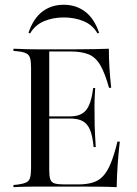

<svg xmlns="http://www.w3.org/2000/svg" viewBox="-20 -772 567 792"><path d="M137.1 -2.4Q115.3 -2.4 96 -2Q76.6 -1.6 61.3 -1.2Q46 -0.8 35.5 0V-8.9L52.4 -10.5Q75.8 -13.7 87.9 -19.4Q100 -25 104 -38.7Q108.1 -52.4 108.1 -78.2V-492.7Q108.1 -519.4 104 -532.7Q100 -546 87.9 -552Q75.8 -558.1 52.4 -560.5L35.5 -562.1V-571Q46 -571 61.3 -570.2Q76.6 -569.4 96 -569Q115.3 -568.5 137.1 -568.5H146.8H283.9Q335.5 -568.5 370.2 -569.4Q404.8 -570.2 429 -571Q429 -532.3 431.5 -492.3Q433.9 -452.4 438.7 -409.7H429.8Q412.9 -470.2 394 -502.8Q375 -535.5 346 -547.6Q316.9 -559.7 270.2 -559.7H183.1V-69.4Q183.1 -45.2 187.5 -32.3Q191.9 -19.4 205.6 -15.3Q219.4 -11.3 245.2 -11.3H301.6Q337.1 -11.3 362.5 -19Q387.9 -26.6 405.6 -46Q423.4 -65.3 437.5 -100Q451.6 -134.7 464.5 -187.9H474.2Q468.5 -138.7 465.3 -91.9Q462.1 -45.2 461.3 0Q430.6 -1.6 386.3 -2Q341.9 -2.4 276.6 -2.4H146.8ZM158.9 -283.1V-291.9H325.8V-283.1ZM366.1 -165.3Q362.1 -210.5 351.6 -235.9Q341.1 -261.3 321.4 -272.2Q301.6 -283.1 268.5 -283.1V-291.9Q314.5 -291.9 335.5 -318.1Q356.5 -344.4 364.5 -408.9H372.6Q369.4 -359.7 369.8 -333.9Q370.2 -308.1 370.2 -287.1Q370.2 -268.5 370.6 -251.2Q371 -233.9 372.2 -213.3Q373.4 -192.7 375 -165.3ZM242.7 -752.4Q293.5 -752.4 331 -724.2Q368.5 -696 388.7 -637.1L382.3 -633.9Q362.9 -668.5 325.8 -684.3Q288.7 -700 242.7 -700Q197.6 -700 160.9 -684.3Q124.2 -668.5 104 -633.9L97.6 -637.1Q117.7 -696 154.8 -724.2Q191.9 -752.4 242.7 -752.4Z"/></svg>

Font: Playfair 144pt SemiCondensed Light
Style: Regular
Weight: 300
Width: 4
Designer: Claus Eggers Sørensen
Foundry: Claus Eggers Sørensen
Version: Version 2.203